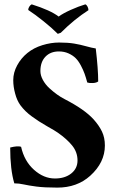

<svg xmlns="http://www.w3.org/2000/svg" viewBox="-20 -854 544 884"><path d="M109.9 -808.1Q109.9 -815.4 114.7 -823.2Q119.6 -831.1 126 -834Q212.9 -806.6 250 -777.8Q271 -793 306.4 -808.8Q341.8 -824.7 373 -834Q379.4 -831.1 383.3 -823Q387.2 -814.9 387.2 -807.1Q322.3 -765.6 259.8 -703.1L246.1 -698.2Q218.8 -725.6 179.7 -756.8Q140.6 -788.1 109.9 -808.1ZM420.9 -630.9Q432.1 -535.2 432.1 -479Q424.3 -472.7 408.2 -471.7Q392.1 -470.7 381.8 -474.1Q375.5 -497.6 369.4 -514.6Q363.3 -531.7 352.3 -552.5Q341.3 -573.2 328.4 -586.2Q315.4 -599.1 295.4 -608.2Q275.4 -617.2 251 -617.2Q212.4 -617.2 189.2 -593Q166 -568.8 166 -526.9Q166 -506.8 177.5 -485.8Q189 -464.8 207 -448.2Q225.1 -431.6 242.4 -419.2Q259.8 -406.7 276.9 -397.9Q369.1 -350.6 411.1 -304.2Q436 -276.4 449.5 -248.3Q462.9 -220.2 462.9 -184.1Q462.9 -105.5 395 -44.4Q334.5 9.8 244.1 9.8Q184.1 9.8 147.2 4.9Q110.4 0 88.9 -4.9Q67.4 -9.8 45.9 -9.8Q26.9 -72.8 26.9 -174.8Q62 -183.6 77.1 -178.2Q91.8 -112.3 136.5 -72.3Q181.2 -32.2 232.9 -32.2Q278.8 -32.2 307.9 -55.2Q336.9 -78.1 336.9 -115.2Q336.9 -153.3 312.5 -183.6Q288.1 -213.9 246.1 -243.2Q235.4 -251 196.5 -272.9Q157.7 -294.9 126 -318.4Q95.2 -340.8 74.2 -369.1Q58.1 -391.1 49.8 -422.9Q41 -454.6 41 -484.9Q41 -520 59.1 -553.2Q77.1 -586.4 106 -609.9Q135.3 -633.8 175 -646Q214.8 -658.2 252 -658.2Q293 -658.2 321.8 -653.3Q350.6 -648.4 376.2 -641.1Q401.9 -633.8 420.9 -630.9Z"/></svg>

Font: Linux Libertine G
Style: Bold
Weight: 700
Designer: Philipp H. Poll
Foundry: Philipp H. Poll
Version: Version 5.0.3